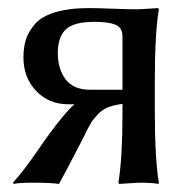

<svg xmlns="http://www.w3.org/2000/svg" viewBox="-20 -452 484 475"><path d="M283 -230V-362Q283 -384 265.5 -391Q248 -398 214 -398Q162 -398 142.5 -379Q123 -360 123 -321Q123 -281 142.5 -255.5Q162 -230 203 -230ZM164 -194Q161 -194 156.5 -194Q152 -194 149 -194Q101 -194 69.5 -227Q38 -260 38 -310Q38 -335 44 -354Q50 -373 66 -392Q82 -411 116 -421.5Q150 -432 201 -432Q218 -432 258 -430.5Q298 -429 323 -429L371 -432L373 -429Q363 -369 363 -251V-178Q363 -60 373 0L372 3Q358 0 323 0L275 3L273 0Q283 -63 283 -169V-195Q261 -192 247 -186.5Q233 -181 221.5 -168.5Q210 -156 204 -146Q198 -136 187 -113Q138 -18 126 3Q105 0 63 0Q26 0 14 3L12 0Q40 -31 73 -79.5Q106 -128 131 -158Q151 -183 164 -194Z"/></svg>

Font: Libertinus Sans
Style: Regular
Weight: 400
Designer: Philipp H. Poll
Foundry: Khaled Hosny
Version: Version 6.1